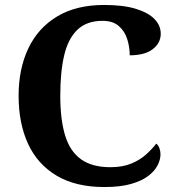

<svg xmlns="http://www.w3.org/2000/svg" viewBox="-20 -744 708 774"><path d="M401 10Q285 10 208 -36Q131 -82 93 -164.5Q55 -247 55 -358Q55 -466 94 -548.5Q133 -631 210 -677.5Q287 -724 400 -724Q477 -724 527.5 -708.5Q578 -693 603 -667Q628 -641 628 -608Q628 -571 596 -546Q564 -521 503 -521Q503 -554 493 -586Q483 -618 459 -639Q435 -660 393 -660Q330 -660 292.5 -624.5Q255 -589 239 -522Q223 -455 223 -358Q223 -262 242.5 -198Q262 -134 306.5 -102Q351 -70 425 -70Q474 -70 509 -84.5Q544 -99 568.5 -121Q593 -143 610 -165Q618 -159 622.5 -147Q627 -135 627 -122Q627 -101 615.5 -78Q604 -55 578 -35Q552 -15 508.5 -2.5Q465 10 401 10Z"/></svg>

Font: Noto Serif Kannada
Style: Bold
Weight: 700
Version: Version 2.003